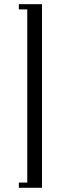

<svg xmlns="http://www.w3.org/2000/svg" viewBox="-20 -870 290 915"><path d="M109.9 0V-825.2H69.8V-850.1H180.2V24.9H69.8V0Z"/></svg>

Font: Rochester
Style: Regular
Weight: 400
Designer: Gillian Fisher
Foundry: Font Diner, Inc DBA Sideshow
Version: Version 1.005